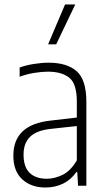

<svg xmlns="http://www.w3.org/2000/svg" viewBox="-20 -828 470 856"><path d="M182.5 8Q119 8 79.2 -28.5Q39.5 -65 39.5 -134Q39.5 -273 206.5 -290.5L322.5 -304V-375.5Q322.5 -454 289.2 -481.2Q256 -508.5 193.5 -508.5Q167 -508.5 134 -503.2Q101 -498 67.5 -486V-527Q95 -537 130.5 -542.8Q166 -548.5 197 -548.5Q278.5 -548.5 321.8 -510.5Q365 -472.5 365 -374V0H328L324.5 -60.5H320Q296 -26 260.5 -9Q225 8 182.5 8ZM85 -139Q85 -83.5 112.2 -57.2Q139.5 -31 189.5 -31Q222.5 -31 258.5 -48.2Q294.5 -65.5 322.5 -113V-266L207 -253.5Q144 -247 114.5 -218.5Q85 -190 85 -139ZM194.5 -630.5 270 -808H315.5L230.5 -630.5Z"/></svg>

Font: Encode Sans Condensed ExtraLight
Style: Regular
Weight: 200
Width: 3
Designer: Multiple Designers
Foundry: Impallari Type
Version: Version 3.000; ttfautohint (v1.8.3) -l 8 -r 50 -G 200 -x 14 